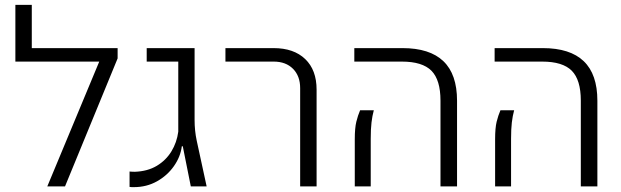

<svg xmlns="http://www.w3.org/2000/svg" viewBox="-20 -770 2566 793"><path d="M43.5 -515.6V-750H111.3V-571.3H438V-515.6ZM465.8 -528.8 248.5 0H175.3L413.1 -571.3H465.8Z M533.2 2.9Q528.8 2.9 524.2 2.9Q519.5 2.9 515.1 2V-61.5Q521 -61 526.6 -60.8Q532.2 -60.5 537.1 -60.5Q589.8 -62.5 627.7 -85.2Q665.5 -107.9 688 -144.8Q710.4 -181.6 716.3 -226.1V-515.6H585.9V-571.3H783.7V-274.4Q783.7 -230 792.5 -189L833.5 0H768.1L734.9 -166H731Q725.6 -122.6 698.2 -83.7Q670.9 -44.9 628.2 -21Q585.4 2.9 533.2 2.9Z M1219.7 0V-406.2Q1219.7 -456.1 1190.2 -485.8Q1160.6 -515.6 1110.4 -515.6H911.1V-571.3H1109.9Q1193.4 -571.3 1240.5 -526.1Q1287.6 -481 1287.6 -399.9V0Z M1799.3 0V-354.5Q1799.3 -439.9 1762 -477.8Q1724.6 -515.6 1639.6 -515.6H1443.4V-571.3H1642.1Q1754.9 -571.3 1811.3 -517.3Q1867.7 -463.4 1867.7 -354V0ZM1445.3 0V-194.8Q1445.3 -241.2 1451.7 -267.1Q1458 -293 1467.3 -314.5H1523.9Q1517.6 -291.5 1514.4 -264.4Q1511.2 -237.3 1511.2 -196.8V0Z M2378.9 0V-354.5Q2378.9 -439.9 2341.6 -477.8Q2304.2 -515.6 2219.2 -515.6H2022.9V-571.3H2221.7Q2334.5 -571.3 2390.9 -517.3Q2447.3 -463.4 2447.3 -354V0ZM2024.9 0V-194.8Q2024.9 -241.2 2031.2 -267.1Q2037.6 -293 2046.9 -314.5H2103.5Q2097.2 -291.5 2094 -264.4Q2090.8 -237.3 2090.8 -196.8V0Z"/></svg>

Font: Heebo Light
Style: Regular
Weight: 300
Designer: Oded Ezer
Foundry: Ezer Type House
Version: Version 3.100